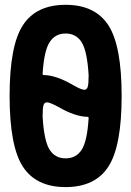

<svg xmlns="http://www.w3.org/2000/svg" viewBox="-20 -760 540 790"><path d="M327.1 -390.6Q336.9 -390.6 340.8 -402.3Q344.7 -414.1 344.7 -450.2Q338.9 -548.8 316.4 -585.4Q293.9 -622.1 250 -622.1Q207 -622.1 184.1 -586.4Q161.1 -550.8 155.3 -456.1Q155.3 -451.2 160.2 -451.2Q211.9 -450.2 280.3 -410.2Q314.5 -390.6 327.1 -390.6ZM250 -108.4Q293 -108.4 315.9 -143.6Q338.9 -178.7 344.7 -274.4Q344.7 -279.3 339.8 -279.3Q288.1 -280.3 219.7 -320.3Q185.5 -338.9 172.9 -338.9Q163.1 -338.9 159.2 -327.6Q155.3 -316.4 155.3 -280.3Q161.1 -181.6 183.6 -145Q206.1 -108.4 250 -108.4ZM74.2 -656.2Q128.9 -740.2 250 -740.2Q371.1 -740.2 425.8 -656.2Q480.5 -572.3 480.5 -365.2Q480.5 -158.2 425.8 -74.2Q371.1 9.8 250 9.8Q128.9 9.8 74.2 -74.2Q19.5 -158.2 19.5 -365.2Q19.5 -572.3 74.2 -656.2Z"/></svg>

Font: Rounded-L Mgen+ 1m bold
Style: Bold
Weight: 700
Designer: [Source Han Sans]
Ryoko NISHIZUKA  (kana & ideographs); Paul D. Hunt (Latin, Greek & Cyrillic); Wenlong ZHANG  (bopomofo
Version: Version 1.059.20150602